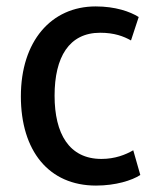

<svg xmlns="http://www.w3.org/2000/svg" viewBox="-20 -564 480 598"><path d="M417 -19C391 -2 340 14 279 14C132 14 45 -94 45 -264C45 -435 139 -544 278 -544C339 -544 385 -528 412 -511C408 -500 392 -449 388 -438C365 -451 336 -462 292 -462C195 -462 150 -386 150 -266C150 -148 195 -69 296 -69C338 -69 371 -82 395 -96Z"/></svg>

Font: Repo Medium
Style: Regular
Weight: 500
Designer: Stefan Peev
Foundry: Context Ltd
Version: Version 1.502